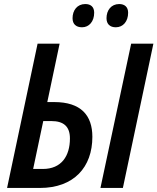

<svg xmlns="http://www.w3.org/2000/svg" viewBox="-20 -930 779 950"><path d="M386 -795C421 -795 446 -824 446 -867C446 -896 429 -910 402 -910C362 -910 339 -879 339 -840C339 -810 357 -795 386 -795ZM553 -795C589 -795 614 -824 614 -867C614 -896 596 -910 570 -910C530 -910 507 -879 507 -840C507 -810 525 -795 553 -795ZM477 0H588L739 -714H629ZM15 0H177C346 0 437 -103 437 -253C437 -359 381 -425 248 -425H214L275 -714H166ZM144 -94 194 -331H234C294 -331 326 -305 326 -245C326 -158 284 -94 192 -94Z"/></svg>

Font: Noto Sans Display SemiCondensed Medium
Style: Italic
Weight: 500
Width: 4
Italic angle: -12°
Designer: Monotype Design Team
Foundry: Monotype Imaging Inc.
Version: Version 1.900